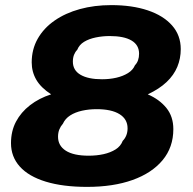

<svg xmlns="http://www.w3.org/2000/svg" viewBox="-20 -719 754 751"><path d="M321 12Q226 12 159 -8.5Q92 -29 57.5 -67.5Q23 -106 23 -159Q23 -206 42.5 -243Q62 -280 97.5 -307.5Q133 -335 180 -350Q140 -376 122 -407Q104 -438 104 -475Q104 -526 127.5 -567.5Q151 -609 193.5 -638.5Q236 -668 292.5 -683.5Q349 -699 415 -699Q497 -699 558 -678.5Q619 -658 653 -619.5Q687 -581 687 -527Q687 -490 673.5 -457.5Q660 -425 631.5 -398Q603 -371 558 -350Q604 -330 631 -296.5Q658 -263 658 -214Q658 -143 616 -92.5Q574 -42 498.5 -15Q423 12 321 12ZM327 -110Q358 -110 385 -116Q412 -122 432 -134.5Q452 -147 460 -168Q469 -177 474 -189.5Q479 -202 479 -217Q479 -253 447.5 -272.5Q416 -292 358 -292Q328 -292 301 -286Q274 -280 254.5 -267.5Q235 -255 226 -235Q217 -225 212 -212.5Q207 -200 207 -184Q207 -149 237.5 -129.5Q268 -110 327 -110ZM379 -409Q409 -409 435 -415Q461 -421 480.5 -433Q500 -445 508 -464Q516 -472 520 -483.5Q524 -495 524 -509Q524 -543 494.5 -560.5Q465 -578 409 -578Q381 -578 354.5 -572.5Q328 -567 309 -555.5Q290 -544 282 -524Q274 -516 269.5 -504.5Q265 -493 265 -478Q265 -444 295 -426.5Q325 -409 379 -409Z"/></svg>

Font: Archivo SemiExpanded ExtraBold
Style: Italic
Weight: 800
Width: 6
Italic angle: -10°
Designer: Hector Gatti
Foundry: Omnibus-Type
Version: Version 2.001